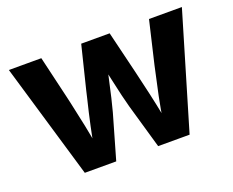

<svg xmlns="http://www.w3.org/2000/svg" viewBox="-93 -701 1037 855"><g transform="rotate(-20 425.0 -273.0)"><path d="M15.1 -545.9H168.9L216.3 -344.2L223.1 -314.5Q237.8 -248 248.5 -196.3Q259.3 -144.5 268.6 -85.4H252Q268.6 -181.6 299.8 -308.6Q302.2 -320.8 308.1 -344.2L357.9 -545.9H492.7L541.5 -344.2Q547.9 -316.9 554.2 -289.6Q583 -168.5 597.2 -85.4H580.6Q590.8 -152.3 602.5 -209.2Q614.3 -266.1 631.8 -344.2L679.2 -545.9H835L672.9 0H523.9L463.4 -210.4Q450.7 -255.4 430.2 -350.1Q425.3 -371.6 420.9 -392.6Q416.5 -413.6 411.6 -433.1H437.5Q437 -432.1 418 -346.7Q410.2 -310.5 401.4 -272.9Q392.6 -235.4 385.7 -210.4L325.2 0H176.3Z"/></g></svg>

Font: Inter RS Variable
Style: Regular
Weight: 400
Designer: Rasmus Andersson (customised by Maria Ramos and Noel Pretorius)
Foundry: rsms
Version: Version 3.001;Glyphs 3.2.3 (3260)